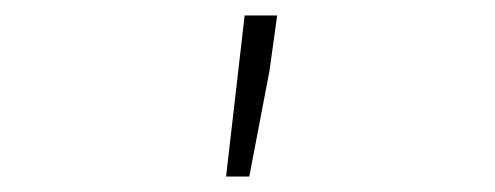

<svg xmlns="http://www.w3.org/2000/svg" viewBox="-20 -713 640 248"><path d="M272 -485 296 -693H338L328 -621L302 -485Z"/></svg>

Font: Source Code Pro Light
Style: Regular
Weight: 300
Monospace: yes
Designer: Paul D. Hunt, Teo Tuominen
Foundry: Adobe Systems Incorporated
Version: Version 2.030;PS 1.000;hotconv 16.6.51;makeotf.lib2.5.65220